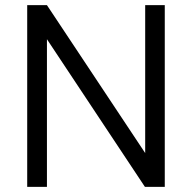

<svg xmlns="http://www.w3.org/2000/svg" viewBox="-20 -731 752 751"><path d="M624.5 -710.9V0H546.9L163.6 -577.6V0H86.4V-710.9H163.6L547.9 -132.3V-710.9Z"/></svg>

Font: Vazirmatn FD Light
Style: Regular
Weight: 300
Designer: Saber Rastikerdar
Foundry: Saber Rastikerdar
Version: Version 33.003